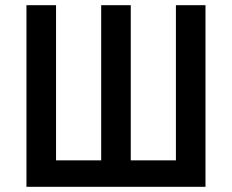

<svg xmlns="http://www.w3.org/2000/svg" viewBox="-20 -720 894 740"><path d="M82 0H772V-700H658V-102H484V-700H370V-102H196V-700H82Z"/></svg>

Font: Finlandica Medium
Style: Regular
Weight: 500
Designer: Niklas Ekholm, Juho Hiilivirta, Jaakko Suomalainen
Foundry: Helsinki Type Studio
Version: Version 2.000;Glyphs 3.2 (3202)